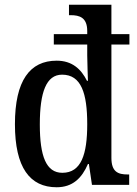

<svg xmlns="http://www.w3.org/2000/svg" viewBox="-20 -780 580 810"><path d="M219 10C286 10 325 -28 351 -88H355L368 0H525V-44H518C478 -44 450 -55 450 -114V-592H526V-636H450V-760H271V-716H278C316 -716 348 -706 348 -649V-636H207V-592H348V-546C348 -517 351 -445 351 -439H347C322 -489 284 -524 219 -524C106 -524 43 -440 43 -256C43 -73 106 10 219 10ZM243 -51C175 -51 148 -120 148 -255C148 -391 175 -465 242 -465C323 -465 348 -386 348 -256C348 -129 323 -51 243 -51Z"/></svg>

Font: Noto Serif Bengali Condensed Medium
Style: Regular
Weight: 500
Width: 3
Designer: Juan Bruce, Universal Thirst, Indian Type Foundry and the Monotype Design Team.
Foundry: Monotype Imaging Inc.
Version: Version 2.003